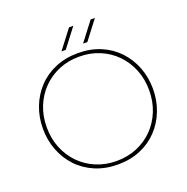

<svg xmlns="http://www.w3.org/2000/svg" viewBox="-153 -1022 1144 1177"><g transform="rotate(-20 419.0 -433.5)"><path d="M419 13Q338 13 271.5 -15Q205 -43 158 -93Q111 -143 85.5 -209Q60 -275 60 -350Q60 -425 85.5 -491Q111 -557 158 -607Q205 -657 271.5 -685Q338 -713 419 -713Q501 -713 567 -685Q633 -657 680 -607Q727 -557 752.5 -491Q778 -425 778 -350Q778 -275 752.5 -209Q727 -143 680 -93Q633 -43 567 -15Q501 13 419 13ZM419 -10Q491 -10 552 -35.5Q613 -61 658 -107Q703 -153 728 -215Q753 -277 753 -350Q753 -423 728 -485Q703 -547 658 -593Q613 -639 552 -664.5Q491 -690 419 -690Q347 -690 286 -664.5Q225 -639 180 -593Q135 -547 110 -485Q85 -423 85 -350Q85 -277 110 -215Q135 -153 180 -107Q225 -61 286 -35.5Q347 -10 419 -10ZM470 -757 564 -880H592L498 -757ZM329 -757 423 -880H451L357 -757Z"/></g></svg>

Font: MuseoModerno Thin Thin
Style: Regular
Weight: 250
Version: Version 1.003